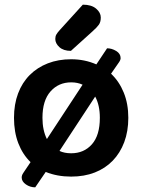

<svg xmlns="http://www.w3.org/2000/svg" viewBox="-20 -742 610 823"><path d="M530 -237Q530 -179 512.5 -132.5Q495 -86 463 -53Q431 -20 386 -2.5Q341 15 285 15Q225 15 176 -5L131 61Q109 61 91 48.5Q73 36 73 19Q73 9 80 -1L111 -47Q77 -80 58.5 -128Q40 -176 40 -237Q40 -295 57.5 -341.5Q75 -388 107.5 -420.5Q140 -453 185 -470.5Q230 -488 285 -488Q343 -488 393 -466L439 -535Q459 -535 478 -523.5Q497 -512 497 -493Q497 -485 490 -475L456 -426Q491 -393 510.5 -345Q530 -297 530 -237ZM408 -237Q408 -291 388 -328L235 -95Q256 -85 285 -85Q340 -85 374 -123.5Q408 -162 408 -237ZM285 -389Q231 -389 196.5 -350Q162 -311 162 -237Q162 -184 181 -146L334 -379Q323 -384 311 -386.5Q299 -389 285 -389ZM335 -722Q372 -722 392 -705Q412 -688 412 -667Q412 -648 404 -636.5Q396 -625 377 -608L284 -524Q252 -524 234.5 -540Q217 -556 217 -575Q217 -586 221.5 -594Q226 -602 236 -613Z"/></svg>

Font: Baloo Da 2 SemiBold
Style: Regular
Weight: 600
Designer: Noopur Datye, Sulekha Rajkumar and Ek Type
Foundry: Ek Type
Version: Version 1.640;hotconv 1.0.111;makeotfexe 2.5.65597; ttfautoh